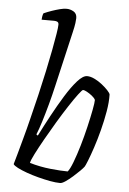

<svg xmlns="http://www.w3.org/2000/svg" viewBox="-56 -841 592 882"><g transform="rotate(5 240.5 -400.0)"><path d="M255 0Q235 0 208 -5Q181 -10 152.5 -17.5Q124 -25 99 -34Q74 -43 56.5 -52Q39 -61 35 -68Q40 -84 48.5 -115.5Q57 -147 69 -190.5Q81 -234 93 -283Q107 -338 120.5 -395.5Q134 -453 145.5 -506.5Q157 -560 165.5 -605Q174 -650 179 -681Q184 -712 184 -724Q184 -733 178.5 -736.5Q173 -740 163 -740H105Q105 -745 106.5 -754.5Q108 -764 111 -770Q129 -778 148 -784.5Q167 -791 184.5 -795.5Q202 -800 215 -800Q232 -800 247.5 -791Q263 -782 263 -761Q263 -754 261 -738Q259 -722 252 -693L194 -443Q184 -399 172 -355Q160 -311 148.5 -274Q137 -237 127 -213L134 -208Q156 -252 183 -302Q210 -352 238 -397.5Q266 -443 291.5 -471.5Q317 -500 336 -500Q352 -500 370.5 -491Q389 -482 405.5 -469Q422 -456 433.5 -443.5Q445 -431 446 -425Q447 -390 439.5 -346.5Q432 -303 420.5 -258.5Q409 -214 396.5 -176.5Q384 -139 374 -114Q364 -89 361 -85Q356 -78 342.5 -64.5Q329 -51 312 -36Q295 -21 279.5 -10.5Q264 0 255 0ZM285 -56Q295 -67 308 -101Q321 -135 334 -179Q347 -223 357.5 -268Q368 -313 374.5 -347Q381 -381 381 -394Q377 -403 365 -412.5Q353 -422 341 -428.5Q329 -435 323 -435Q319 -435 302 -412.5Q285 -390 261.5 -354Q238 -318 212.5 -275.5Q187 -233 164.5 -193Q142 -153 126.5 -122.5Q111 -92 109 -80Q157 -66 205.5 -61Q254 -56 285 -56Z"/></g></svg>

Font: Texturina 12pt Thin
Style: Italic
Weight: 250
Italic angle: -11°
Designer: Guillermo Torres Carreño
Foundry: Omnibus-Type
Version: Version 1.002